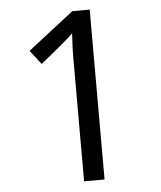

<svg xmlns="http://www.w3.org/2000/svg" viewBox="-52 -759 675 804"><g transform="rotate(-5 286.0 -357.0)"><path d="M355 0H269V-499Q269 -542 270 -568Q271 -594 273 -622Q257 -606 244 -595Q231 -584 211 -567L135 -505L89 -564L282 -714H355Z"/></g></svg>

Font: Noto Sans Anatolian Hieroglyphs
Style: Regular
Weight: 400
Designer: Monotype Design Team
Foundry: Monotype Imaging Inc.
Version: Version 2.001; ttfautohint (v1.8.4.7-5d5b)